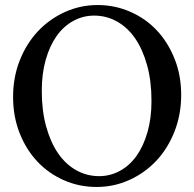

<svg xmlns="http://www.w3.org/2000/svg" viewBox="-20 -732 771 763"><path d="M364 11Q295 11 234.5 -15.5Q174 -42 129 -89.5Q84 -137 58 -203Q32 -269 32 -347Q32 -425 58.5 -492Q85 -559 130.5 -607.5Q176 -656 237.5 -684Q299 -712 368 -712Q436 -712 497 -685.5Q558 -659 602.5 -612Q647 -565 673.5 -499Q700 -433 700 -355Q700 -277 673.5 -209.5Q647 -142 601.5 -93.5Q556 -45 494.5 -17Q433 11 364 11ZM374 -32Q418 -32 456.5 -53Q495 -74 522.5 -112.5Q550 -151 566 -206.5Q582 -262 582 -331Q582 -410 564.5 -473Q547 -536 517 -579.5Q487 -623 445 -646.5Q403 -670 354 -670Q310 -670 271.5 -649Q233 -628 205.5 -589.5Q178 -551 162 -495.5Q146 -440 146 -371Q146 -292 163.5 -229Q181 -166 211 -122.5Q241 -79 283 -55.5Q325 -32 374 -32Z"/></svg>

Font: Redaction
Style: Regular
Weight: 400
Designer: Jeremy Mickel / Forest Young
Foundry: MCKL
Version: Version 2.001; Redaction